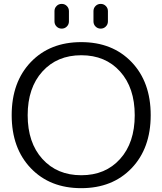

<svg xmlns="http://www.w3.org/2000/svg" viewBox="-20 -979 834 986"><path d="M460 -869.1V-921.9Q460 -937.5 470.7 -948.2Q481.4 -959 497.1 -959Q512.7 -959 523.4 -948.2Q534.2 -937.5 534.2 -921.9V-869.1Q534.2 -853.5 523.4 -842.8Q512.7 -832 497.1 -832Q481.4 -832 470.7 -842.8Q460 -853.5 460 -869.1ZM259.8 -869.1V-921.9Q259.8 -937.5 270.5 -948.2Q281.2 -959 296.9 -959Q312.5 -959 323.2 -948.2Q334 -937.5 334 -921.9V-869.1Q334 -853.5 323.2 -842.8Q312.5 -832 296.9 -832Q281.2 -832 270.5 -842.8Q259.8 -853.5 259.8 -869.1ZM138.2 -115.2Q40 -217.8 40 -387.7Q40 -557.6 138.2 -660.2Q236.3 -762.7 397 -762.7Q557.6 -762.7 655.8 -660.2Q753.9 -557.6 753.9 -387.7Q753.9 -217.8 655.8 -115.2Q557.6 -12.7 397 -12.7Q236.3 -12.7 138.2 -115.2ZM197.8 -162.6Q273.4 -79.1 397.5 -79.1Q521.5 -79.1 596.7 -162.6Q671.9 -246.1 671.9 -387.2Q671.9 -528.3 596.7 -611.8Q521.5 -695.3 397.5 -695.3Q273.4 -695.3 197.8 -611.8Q122.1 -528.3 122.1 -387.2Q122.1 -246.1 197.8 -162.6Z"/></svg>

Font: Gen Jyuu Gothic P Normal
Style: Regular
Weight: 300
Designer: [Source Han Sans]
Ryoko NISHIZUKA  (kana & ideographs); Paul D. Hunt (Latin, Greek & Cyrillic); Wenlong ZHANG  (bopomofo
Version: Version 1.002.20150607